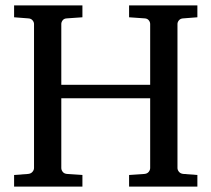

<svg xmlns="http://www.w3.org/2000/svg" viewBox="-20 -691 783 711"><path d="M710.9 0H458V-43L515.1 -46.9Q525.4 -47.9 530.8 -54.7Q536.1 -61.5 536.1 -68.8V-327.1H207V-68.8Q207 -61.5 212.2 -54.7Q217.3 -47.9 228 -46.9L285.2 -43V0H32.2V-43L84 -46.9Q94.7 -47.9 100.3 -54.7Q106 -61.5 106 -68.8V-602.1Q106 -609.4 100.3 -616Q94.7 -622.6 84 -623L32.2 -627V-670.9H285.2V-627L228 -623Q217.3 -622.6 212.2 -616Q207 -609.4 207 -602.1V-377H536.1V-602.1Q536.1 -609.4 530.8 -616Q525.4 -622.6 515.1 -623L458 -627V-670.9H710.9V-627L659.2 -623Q648.4 -622.6 642.8 -616Q637.2 -609.4 637.2 -602.1V-68.8Q637.2 -61.5 642.8 -54.7Q648.4 -47.9 659.2 -46.9L710.9 -43Z"/></svg>

Font: Abyssinica SIL
Style: Regular
Weight: 400
Designer: Victor Gaultney and Lorna Evans
Foundry: SIL International
Version: Version 2.100